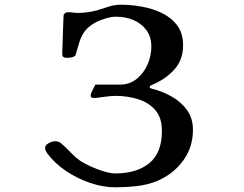

<svg xmlns="http://www.w3.org/2000/svg" viewBox="-20 -791 1040 817"><path d="M801 -239Q801 -164 759 -107Q717 -50 649 -21Q607 -4 561.5 1Q516 6 471 6Q419 6 364 -12.5Q309 -31 261.5 -63Q214 -95 182 -137Q178 -143 175 -148.5Q172 -154 172 -161Q172 -174 187.5 -182Q203 -190 213 -190Q224 -190 231 -187Q238 -184 246 -176Q265 -159 282.5 -140.5Q300 -122 322 -106Q339 -95 366.5 -82.5Q394 -70 422.5 -61.5Q451 -53 471 -53Q561 -53 615 -96.5Q669 -140 669 -234Q669 -291 640 -323.5Q611 -356 566 -369.5Q521 -383 473 -383Q457 -383 441 -381Q425 -379 408 -377Q401 -376 394.5 -375Q388 -374 381 -374Q376 -374 371 -375.5Q366 -377 366 -384Q366 -393 374 -408Q382 -423 386 -431H490Q532 -431 562 -455.5Q592 -480 608 -517Q624 -554 624 -592Q624 -635 602.5 -663.5Q581 -692 547 -706Q513 -720 473 -720Q454 -720 427.5 -712Q401 -704 384 -694Q354 -677 339.5 -656.5Q325 -636 317.5 -611Q310 -586 301 -555Q293 -548 283 -546.5Q273 -545 262 -545Q255 -545 250 -548.5Q245 -552 245 -560Q245 -565 245.5 -583.5Q246 -602 247 -626Q248 -650 248.5 -673.5Q249 -697 250 -712.5Q251 -728 251 -729Q256 -735 260 -737Q264 -739 272 -739Q282 -739 292 -737.5Q302 -736 312 -736Q351 -736 393 -747Q418 -755 443 -763Q468 -771 494 -771Q536 -771 582 -763Q628 -755 668 -736Q708 -717 733.5 -683.5Q759 -650 759 -598Q759 -537 723 -496.5Q687 -456 634 -433Q631 -432 624 -428.5Q617 -425 617 -421Q617 -417 621 -415.5Q625 -414 628 -413Q670 -403 710 -380.5Q750 -358 775.5 -323Q801 -288 801 -239Z"/></svg>

Font: Kaisei HarunoUmi
Style: Bold
Weight: 700
Designer: Font-Kai, 金井和夫
Foundry: KAZUO KANAI
Version: Version 5.003